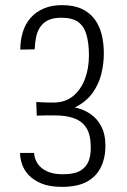

<svg xmlns="http://www.w3.org/2000/svg" viewBox="-20 -717 494 747"><path d="M221 10Q173 10 141.5 -3Q110 -16 91.5 -36Q73 -56 65.5 -79Q58 -102 58 -122H113Q113 -108 119.5 -93Q126 -78 139 -66Q152 -54 173 -46.5Q194 -39 224 -39Q270 -39 293.5 -53.5Q317 -68 325.5 -92Q334 -116 333 -146Q333 -192 316.5 -218.5Q300 -245 269 -256.5Q238 -268 193 -268Q188 -268 178.5 -268Q169 -268 158 -268Q147 -268 137 -267.5Q127 -267 123 -267L121 -320Q125 -320 134 -319.5Q143 -319 153.5 -318.5Q164 -318 173.5 -318Q183 -318 188 -318Q233 -318 263.5 -342.5Q294 -367 310 -408.5Q326 -450 326 -501Q326 -547 317 -580Q308 -613 285.5 -630.5Q263 -648 218 -648Q187 -648 167.5 -638.5Q148 -629 136.5 -612Q125 -595 120.5 -573Q116 -551 115 -525L59 -524Q59 -561 69 -593Q79 -625 99.5 -648Q120 -671 150.5 -684Q181 -697 221 -697Q267 -697 298 -682.5Q329 -668 348 -642.5Q367 -617 375.5 -583Q384 -549 384 -509Q384 -469 374 -428.5Q364 -388 339 -354Q314 -320 271 -299Q305 -292 332 -273.5Q359 -255 374.5 -224.5Q390 -194 390 -154Q391 -105 373 -67.5Q355 -30 318 -10Q281 10 221 10Z"/></svg>

Font: Truculenta Light
Style: Regular
Weight: 300
Version: Version 1.002